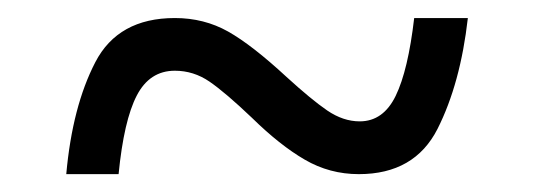

<svg xmlns="http://www.w3.org/2000/svg" viewBox="-20 -464 599 215"><path d="M175.8 -443.8Q208.5 -443.8 235.4 -428.7Q262.2 -413.6 300.8 -377.9Q328.6 -352.5 346.4 -340.3Q364.3 -328.1 382.8 -328.1Q409.2 -328.1 423.1 -356.7Q437 -385.3 443.8 -443.8H503.9Q495.6 -370.6 470 -319.8Q444.3 -269 381.8 -269Q349.1 -269 321.3 -285.2Q293.5 -301.3 262.2 -332Q232.4 -360.4 214.6 -372.6Q196.8 -384.8 175.8 -384.8Q147.5 -384.8 133.1 -356.9Q118.7 -329.1 112.8 -269H54.2Q61 -344.7 86.7 -394.3Q112.3 -443.8 175.8 -443.8Z"/></svg>

Font: Noto Serif Malayalam
Style: Regular
Weight: 400
Designer: Indian Type Foundry
Foundry: Monotype Imaging Inc.
Version: Version 1.01